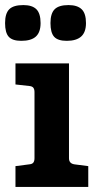

<svg xmlns="http://www.w3.org/2000/svg" viewBox="-42 -737 384 757"><path d="M-22 -646Q-22 -684 -5.5 -700.5Q11 -717 50 -717Q85 -717 101.5 -700.5Q118 -684 118 -646Q118 -610 99.5 -593Q81 -576 42 -576Q7 -576 -7.5 -592Q-22 -608 -22 -646ZM157 -646Q157 -684 173.5 -700.5Q190 -717 228 -717Q263 -717 280 -700.5Q297 -684 297 -646Q297 -610 278 -593Q259 -576 221 -576Q186 -576 171.5 -592Q157 -608 157 -646ZM19 -487V-404L73 -398Q85 -397 89.5 -391Q94 -385 94 -374V-113Q94 -102 89.5 -96Q85 -90 73 -89L19 -82V0H306V-82L252 -89Q230 -92 230 -113V-487Z"/></svg>

Font: Enriqueta
Style: Bold
Weight: 700
Designer: Viviana Monsalve, Gustavo Ibarra
Foundry: 72Puntos
Version: Version 2.000